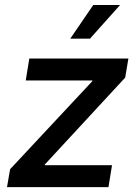

<svg xmlns="http://www.w3.org/2000/svg" viewBox="-20 -770 562 790"><path d="M8.8 0 21.5 -73.7 359.4 -435.5 360.4 -439H85.9L100.6 -529.3H508.3L495.1 -450.7L164.6 -93.3L163.6 -90.3H440.9L426.3 0ZM269 -610.8 363.8 -749.5H474.1L350.1 -610.8Z"/></svg>

Font: Inter 24pt Medium
Style: Italic
Weight: 500
Italic angle: -9.3988°
Designer: Rasmus Andersson
Foundry: rsms
Version: Version 4.001;git-66647c0bb